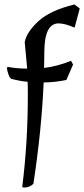

<svg xmlns="http://www.w3.org/2000/svg" viewBox="-20 -732 378 862"><path d="M308 -442 278 -373Q226 -362 176 -362Q167 -150 130 93Q113 110 88 110Q80 110 80 105Q105 -90 105 -308Q105 -347 104 -365Q73 -367 31 -378Q24 -381 18 -398Q12 -415 11 -426L14 -432Q54 -424 102 -424Q101 -440 91 -543Q99 -587 151.5 -636Q204 -685 314 -712L338 -694L315 -608Q271 -627 243 -627Q179 -627 179 -497Q179 -486 178.5 -462.5Q178 -439 178 -427Q237 -434 299 -459Z"/></svg>

Font: Julee
Style: Regular
Weight: 400
Version: Version 1.001